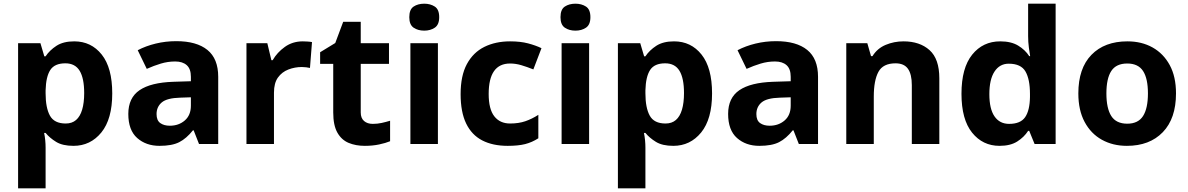

<svg xmlns="http://www.w3.org/2000/svg" viewBox="-20 -780 6435 1040"><path d="M382 -556Q474 -556 531 -484.5Q588 -413 588 -274Q588 -135 529 -62.5Q470 10 378 10Q319 10 284 -11.5Q249 -33 227 -60H219Q223 -41 225 -20.5Q227 0 227 20V240H78V-546H199L220 -475H227Q249 -508 286 -532Q323 -556 382 -556ZM334 -437Q276 -437 252.5 -401Q229 -365 227 -291V-275Q227 -196 250.5 -153.5Q274 -111 336 -111Q370 -111 392 -130Q414 -149 425 -186Q436 -223 436 -276Q436 -356 411.5 -396.5Q387 -437 334 -437Z M935 -557Q1045 -557 1103.5 -509.5Q1162 -462 1162 -364V0H1058L1029 -74H1025Q990 -30 951 -10Q912 10 844 10Q771 10 723 -32.5Q675 -75 675 -163Q675 -250 736 -291.5Q797 -333 919 -337L1014 -340V-364Q1014 -407 991.5 -427Q969 -447 929 -447Q889 -447 851 -435.5Q813 -424 775 -407L726 -508Q770 -531 823.5 -544Q877 -557 935 -557ZM956 -251Q884 -249 856 -225Q828 -201 828 -162Q828 -128 848 -113.5Q868 -99 900 -99Q948 -99 981 -127.5Q1014 -156 1014 -208V-253Z M1620 -556Q1631 -556 1646 -555Q1661 -554 1670 -552L1659 -412Q1652 -414 1638.5 -415.5Q1625 -417 1615 -417Q1577 -417 1542 -403.5Q1507 -390 1485.5 -360Q1464 -330 1464 -278V0H1315V-546H1428L1450 -454H1457Q1481 -496 1523 -526Q1565 -556 1620 -556Z M1999 -109Q2024 -109 2047 -114Q2070 -119 2093 -126V-15Q2069 -5 2033.5 2.5Q1998 10 1956 10Q1907 10 1868.5 -6Q1830 -22 1807.5 -61.5Q1785 -101 1785 -171V-434H1714V-497L1796 -547L1839 -662H1934V-546H2087V-434H1934V-171Q1934 -140 1952 -124.5Q1970 -109 1999 -109Z M2352 -546V0H2203V-546ZM2278 -760Q2311 -760 2335 -744.5Q2359 -729 2359 -687Q2359 -646 2335 -630Q2311 -614 2278 -614Q2244 -614 2220.5 -630Q2197 -646 2197 -687Q2197 -729 2220.5 -744.5Q2244 -760 2278 -760Z M2730 10Q2649 10 2592 -19.5Q2535 -49 2505 -111Q2475 -173 2475 -270Q2475 -370 2509 -433Q2543 -496 2603.5 -526Q2664 -556 2743 -556Q2799 -556 2840.5 -545Q2882 -534 2913 -519L2869 -404Q2834 -418 2803.5 -427Q2773 -436 2743 -436Q2627 -436 2627 -271Q2627 -189 2657.5 -150Q2688 -111 2743 -111Q2790 -111 2826 -123.5Q2862 -136 2896 -158V-31Q2862 -9 2824.5 0.5Q2787 10 2730 10Z M3171 -546V0H3022V-546ZM3097 -760Q3130 -760 3154 -744.5Q3178 -729 3178 -687Q3178 -646 3154 -630Q3130 -614 3097 -614Q3063 -614 3039.5 -630Q3016 -646 3016 -687Q3016 -729 3039.5 -744.5Q3063 -760 3097 -760Z M3631 -556Q3723 -556 3780 -484.5Q3837 -413 3837 -274Q3837 -135 3778 -62.5Q3719 10 3627 10Q3568 10 3533 -11.5Q3498 -33 3476 -60H3468Q3472 -41 3474 -20.5Q3476 0 3476 20V240H3327V-546H3448L3469 -475H3476Q3498 -508 3535 -532Q3572 -556 3631 -556ZM3583 -437Q3525 -437 3501.5 -401Q3478 -365 3476 -291V-275Q3476 -196 3499.5 -153.5Q3523 -111 3585 -111Q3619 -111 3641 -130Q3663 -149 3674 -186Q3685 -223 3685 -276Q3685 -356 3660.5 -396.5Q3636 -437 3583 -437Z M4184 -557Q4294 -557 4352.5 -509.5Q4411 -462 4411 -364V0H4307L4278 -74H4274Q4239 -30 4200 -10Q4161 10 4093 10Q4020 10 3972 -32.5Q3924 -75 3924 -163Q3924 -250 3985 -291.5Q4046 -333 4168 -337L4263 -340V-364Q4263 -407 4240.5 -427Q4218 -447 4178 -447Q4138 -447 4100 -435.5Q4062 -424 4024 -407L3975 -508Q4019 -531 4072.5 -544Q4126 -557 4184 -557ZM4205 -251Q4133 -249 4105 -225Q4077 -201 4077 -162Q4077 -128 4097 -113.5Q4117 -99 4149 -99Q4197 -99 4230 -127.5Q4263 -156 4263 -208V-253Z M4874 -556Q4962 -556 5015 -508.5Q5068 -461 5068 -356V0H4919V-319Q4919 -378 4898 -407.5Q4877 -437 4831 -437Q4763 -437 4738 -390.5Q4713 -344 4713 -257V0H4564V-546H4678L4698 -476H4706Q4732 -518 4777.5 -537Q4823 -556 4874 -556Z M5394 10Q5303 10 5245.5 -61.5Q5188 -133 5188 -272Q5188 -412 5246 -484Q5304 -556 5398 -556Q5457 -556 5495 -533Q5533 -510 5555 -476H5560Q5557 -492 5553 -522.5Q5549 -553 5549 -585V-760H5698V0H5584L5555 -71H5549Q5527 -37 5490 -13.5Q5453 10 5394 10ZM5446 -109Q5508 -109 5533 -145.5Q5558 -182 5559 -255V-271Q5559 -351 5534.5 -393Q5510 -435 5444 -435Q5395 -435 5367 -392.5Q5339 -350 5339 -270Q5339 -190 5367 -149.5Q5395 -109 5446 -109Z M6350 -274Q6350 -138 6278.5 -64Q6207 10 6084 10Q6008 10 5948.5 -23Q5889 -56 5855 -119.5Q5821 -183 5821 -274Q5821 -410 5892 -483Q5963 -556 6087 -556Q6164 -556 6223 -523Q6282 -490 6316 -427.5Q6350 -365 6350 -274ZM5973 -274Q5973 -193 5999.5 -151.5Q6026 -110 6086 -110Q6145 -110 6171.5 -151.5Q6198 -193 6198 -274Q6198 -355 6171.5 -395.5Q6145 -436 6086 -436Q6026 -436 5999.5 -395.5Q5973 -355 5973 -274Z"/></svg>

Font: Noto Sans Adlam
Style: Regular
Weight: 400
Designer: Mark Jamra, Neil Patel
Foundry: JamraPatel LLC
Version: Version 3.001